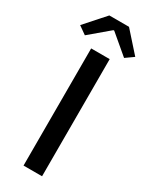

<svg xmlns="http://www.w3.org/2000/svg" viewBox="-243 -955 796 1005"><g transform="rotate(30 154.5 -452.5)"><path d="M95 -905 -12 -785 36 -751 152 -849H157L273 -751L321 -785L214 -905ZM99 -708V0H211V-708Z"/></g></svg>

Font: Spoqa Han Sans Neo Medium
Style: Regular
Weight: 500
Designer: [Spoqa Han Sans Neo] Dong-huui Kim ___ Younghwa Kang ___ Yujin Lee ___ [Noto Sans] Ryoko NISHIZUKA ____ (kana & ideograp
Foundry: Spoqa (http://www.spoqa-han-sans.com)
Version: Version 1.100;hotconv 1.0.109;makeotfexe 2.5.65596